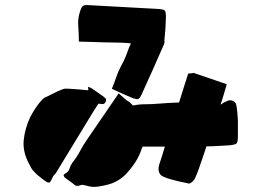

<svg xmlns="http://www.w3.org/2000/svg" viewBox="-20 -745 1040 757"><path d="M599 -710Q624 -709 629.5 -703.5Q635 -698 634 -672Q633 -631 628 -585Q630 -580 627 -572V-571Q627 -570 626 -569Q605 -520 583 -471.5Q561 -423 539 -374Q531 -357 525 -354.5Q519 -352 499 -360Q480 -368 461 -376.5Q442 -385 421 -395Q431 -419 438.5 -441.5Q446 -464 458 -486Q469 -505 476.5 -524.5Q484 -544 491 -563Q493 -566 494 -568.5Q495 -571 496 -574Q471 -577 445.5 -577Q420 -577 394 -578Q370 -579 345 -579.5Q320 -580 291 -581Q291 -613 288.5 -642.5Q286 -672 296 -701Q300 -715 306 -720.5Q312 -726 325 -725Q393 -721 461.5 -717.5Q530 -714 599 -710ZM722 -455Q729 -455 735 -456Q741 -457 747 -458L745 -457L874 -413Q868 -393 862.5 -373.5Q857 -354 850 -334Q851 -333 851 -333Q851 -333 851 -333Q861 -341 877 -347.5Q893 -354 906 -342Q911 -339 913.5 -320.5Q916 -302 917 -285Q918 -268 918 -268V-208Q918 -184 912 -179Q906 -174 883 -172Q861 -171 839 -169.5Q817 -168 794 -168Q787 -146 779 -123Q771 -100 763 -77Q757 -60 749.5 -43.5Q742 -27 726 -21Q713 -24 703.5 -26Q694 -28 684 -30Q669 -34 653.5 -38Q638 -42 623 -49Q610 -55 606.5 -68Q603 -81 608 -97Q614 -114 619.5 -132Q625 -150 630 -167H542Q542 -164 540 -162Q530 -131 513.5 -105.5Q497 -80 475 -57Q446 -28 405 -17Q386 -12 364.5 -9Q343 -6 321 -13Q314 -15 307 -16Q300 -17 292 -13Q288 -12 283.5 -12Q279 -12 274 -16Q266 -23 256.5 -29.5Q247 -36 238 -43Q234 -46 231.5 -51Q229 -56 236 -60Q250 -67 254 -80Q258 -93 265 -103Q282 -124 294.5 -147.5Q307 -171 322 -193Q353 -238 384 -283.5Q415 -329 448 -377Q457 -369 464.5 -362Q472 -355 480 -349Q493 -342 504 -329Q528 -334 552.5 -334Q577 -334 601 -336Q622 -338 643 -339Q664 -340 686 -341Q695 -370 704 -398.5Q713 -427 722 -455ZM227 -393Q233 -396 240.5 -395.5Q248 -395 254 -395Q272 -394 290.5 -392.5Q309 -391 328 -389Q328 -391 328 -394.5Q328 -398 327 -403Q332 -401 335 -400Q338 -399 341 -397Q352 -390 363.5 -381.5Q375 -373 387 -365Q392 -361 396 -357Q400 -353 397 -345Q393 -336 387.5 -335Q382 -334 374 -336H368Q350 -309 332 -279Q299 -225 266 -170.5Q233 -116 200 -62Q198 -59 195 -56.5Q192 -54 190 -51Q187 -46 184.5 -40Q182 -34 177 -26Q176 -26 172 -25.5Q168 -25 165 -27Q157 -32 149.5 -37.5Q142 -43 134 -50Q127 -55 121 -61.5Q115 -68 109 -74Q107 -76 106 -78.5Q105 -81 103 -83Q101 -88 98.5 -92Q96 -96 94 -100Q69 -147 73.5 -192.5Q78 -238 99 -283Q109 -302 120.5 -319.5Q132 -337 147 -353Q151 -357 154 -359Q172 -367 190 -376.5Q208 -386 227 -393Z"/></svg>

Font: Palette Mosaic
Style: Regular
Weight: 400
Designer: Shibuyafont
Version: Version 1.001